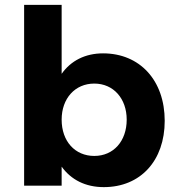

<svg xmlns="http://www.w3.org/2000/svg" viewBox="-20 -762 724 788"><path d="M403 -543C330 -543 271 -513 233 -459V-742H79V0H233V-78C272 -24 331 6 406 6C557 6 656 -103 656 -266C656 -432 554 -543 403 -543ZM367 -122C288 -122 233 -182 233 -271C233 -358 288 -419 367 -419C446 -419 500 -357 500 -271C500 -183 446 -122 367 -122Z"/></svg>

Font: Juman SemiBold
Style: Regular
Weight: 600
Designer: Bandar Raffah (Arabic) Julieta Ulanovsky (Latin)
Foundry: Caramella
Version: Version 5.022;PS 005.022;hotconv 1.0.88;makeotf.lib2.5.64775